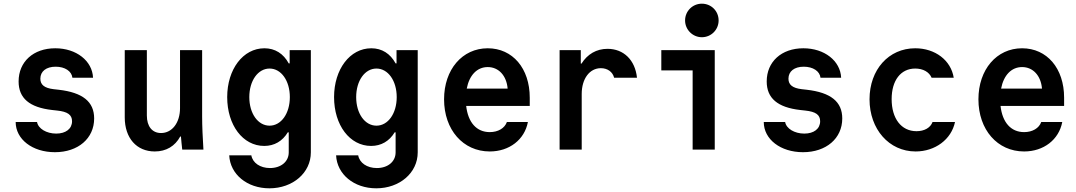

<svg xmlns="http://www.w3.org/2000/svg" viewBox="-20 -812 5840 1042"><path d="M65 -150C65 -56 156 14 278 14C404 14 491 -61 491 -169C491 -260 429 -310 298 -325L271 -328C221 -334 199 -352 199 -385C199 -425 231 -450 282 -450C332 -450 369 -426 373 -390H485C481 -482 394 -550 280 -550C161 -550 81 -477 81 -370C81 -279 140 -229 263 -215L290 -212C347 -206 371 -189 371 -154C371 -113 337 -87 285 -87C232 -87 187 -114 181 -150Z M1077 -180V-540H957V-225C957 -146 914 -90 854 -90C806 -90 777 -126 777 -185V-540H657V-175C657 -63 721 10 820 10C882 10 930 -19 958 -71H962C964 -48 966 -25 969 0H1084C1080 -63 1077 -129 1077 -180Z M1547 -94V15C1547 65 1505 100 1445 100C1392 100 1351 72 1344 31H1224C1229 134 1321 210 1442 210C1569 210 1667 126 1667 15V-540H1552V-468H1547C1518 -521 1473 -550 1415 -550C1299 -550 1213 -436 1213 -285C1213 -133 1298 -20 1414 -20C1469 -20 1513 -46 1542 -94ZM1443 -130C1380 -130 1333 -196 1333 -285C1333 -374 1380 -440 1443 -440C1506 -440 1553 -374 1553 -285C1553 -196 1506 -130 1443 -130Z M2127 -94V15C2127 65 2085 100 2025 100C1972 100 1931 72 1924 31H1804C1809 134 1901 210 2022 210C2149 210 2247 126 2247 15V-540H2132V-468H2127C2098 -521 2053 -550 1995 -550C1879 -550 1793 -436 1793 -285C1793 -133 1878 -20 1994 -20C2049 -20 2093 -46 2122 -94ZM2023 -130C1960 -130 1913 -196 1913 -285C1913 -374 1960 -440 2023 -440C2086 -440 2133 -374 2133 -285C2133 -196 2086 -130 2023 -130Z M2510 -237H2855V-282C2855 -441 2762 -550 2627 -550C2489 -550 2390 -435 2390 -273C2390 -108 2493 10 2638 10C2744 10 2827 -54 2845 -150H2731C2719 -116 2683 -95 2638 -95C2566 -95 2520 -148 2510 -237ZM2627 -448C2686 -448 2729 -402 2735 -331H2513C2527 -404 2569 -448 2627 -448Z M3137 0V-302C3137 -385 3180 -442 3241 -442C3277 -442 3305 -422 3313 -390H3437C3427 -486 3365 -547 3277 -547C3217 -547 3168 -518 3136 -467H3132V-540H3017V0Z M3859 -540H3569V-430H3739V0H3859ZM3698 -701C3698 -651 3739 -610 3789 -610C3840 -610 3880 -651 3880 -701C3880 -752 3840 -792 3789 -792C3739 -792 3698 -752 3698 -701Z M4125 -150C4125 -56 4216 14 4338 14C4464 14 4551 -61 4551 -169C4551 -260 4489 -310 4358 -325L4331 -328C4281 -334 4259 -352 4259 -385C4259 -425 4291 -450 4342 -450C4392 -450 4429 -426 4433 -390H4545C4541 -482 4454 -550 4340 -550C4221 -550 4141 -477 4141 -370C4141 -279 4200 -229 4323 -215L4350 -212C4407 -206 4431 -189 4431 -154C4431 -113 4397 -87 4345 -87C4292 -87 4247 -114 4241 -150Z M5041 -150C5030 -119 4997 -100 4954 -100C4871 -100 4819 -169 4819 -274C4819 -375 4868 -440 4947 -440C4990 -440 5023 -421 5036 -390H5156C5141 -485 5055 -550 4947 -550C4803 -550 4699 -434 4699 -273C4699 -111 4805 10 4949 10C5055 10 5143 -55 5163 -150Z M5410 -237H5755V-282C5755 -441 5662 -550 5527 -550C5389 -550 5290 -435 5290 -273C5290 -108 5393 10 5538 10C5644 10 5727 -54 5745 -150H5631C5619 -116 5583 -95 5538 -95C5466 -95 5420 -148 5410 -237ZM5527 -448C5586 -448 5629 -402 5635 -331H5413C5427 -404 5469 -448 5527 -448Z"/></svg>

Font: CommitMono-dimboump
Style: Bold
Weight: 700
Monospace: yes
Designer: Eigil Nikolajsen
Foundry: Eigil Nikolajsen
Version: Version 1.143